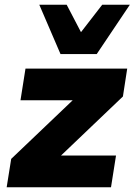

<svg xmlns="http://www.w3.org/2000/svg" viewBox="-20 -786 565 806"><path d="M8 0 27 -119 326 -404 324 -365H66L87 -498H514L496 -381L191 -90L193 -133H467L446 0ZM234 -559 145 -766H260L320 -651L409 -766H525L386 -559Z"/></svg>

Font: Nunito Sans 10pt Black
Style: Italic
Weight: 900
Italic angle: -9°
Designer: Vernon Adams
Foundry: Vernon Adams
Version: Version 3.101;gftools[0.9.27]